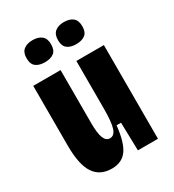

<svg xmlns="http://www.w3.org/2000/svg" viewBox="-179 -823 847 937"><g transform="rotate(-30 244.5 -354.5)"><path d="M175 14Q108 14 75.5 -35Q43 -84 43 -191V-528H197V-230Q197 -172 207.5 -145.5Q218 -119 240 -119Q265 -119 275.5 -151.5Q286 -184 286 -260V-528H441V0H328L324 -158H299Q289 -65 260 -25.5Q231 14 175 14ZM327 -599Q296 -599 277.5 -613Q259 -627 259 -660Q259 -693 277.5 -708Q296 -723 327 -723Q360 -723 378 -708Q396 -693 396 -660Q396 -627 377.5 -613Q359 -599 327 -599ZM151 -599Q119 -599 100.5 -613Q82 -627 82 -661Q82 -693 100.5 -708Q119 -723 151 -723Q183 -723 201.5 -708Q220 -693 220 -661Q220 -627 201.5 -613Q183 -599 151 -599Z"/></g></svg>

Font: Bricolage Grotesque 12pt Condensed ExtraBold
Style: Regular
Weight: 800
Width: 3
Designer: Mathieu Triay
Foundry: Atelier Triay
Version: Version 1.001; ttfautohint (v1.8.4.7-5d5b);gftools[0.9.33.de